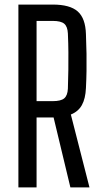

<svg xmlns="http://www.w3.org/2000/svg" viewBox="-20 -820 444 840"><path d="M60.5 0V-800H211Q286 -800 320 -770Q354 -740 356 -670.5Q358 -623.5 358.5 -584.5Q359 -545.5 358.5 -509.8Q358 -474 356 -435Q354 -388.5 338.2 -360.2Q322.5 -332 290 -319L371.5 0H288L214.5 -306H140V0ZM140 -377.5H210.5Q246.5 -377.5 261 -389.8Q275.5 -402 277 -432Q278.5 -477.5 279 -515.2Q279.5 -553 279.2 -590.8Q279 -628.5 277 -673.5Q275.5 -704 261 -716.2Q246.5 -728.5 211 -728.5H140Z"/></svg>

Font: Big Shoulders Text Thin
Style: Regular
Weight: 400
Version: Version 2.002